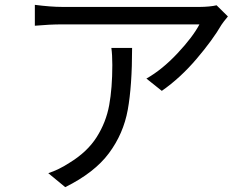

<svg xmlns="http://www.w3.org/2000/svg" viewBox="-20 -744 1040 800"><path d="M903 -641Q866.2 -577.6 798.8 -498.4Q731.4 -419.2 654.2 -365.4L590 -416.6Q655.6 -453.6 719.5 -521.8Q783.4 -590 811 -642.4H237.8Q188.2 -642.4 125.2 -636.8V-723.8Q193 -715.2 237.8 -715.2H814.4Q830.4 -715.2 850.1 -717Q869.8 -718.8 882.4 -722L929.6 -675.4Q909.2 -650.8 903 -641ZM251.8 35.8 181.2 -22.4Q225.6 -37 269.6 -65.8Q343.8 -111 382.9 -172.8Q422 -234.6 435 -306Q448 -377.4 448 -473Q448 -516.2 444 -544.2H530.4Q530.4 -386 512.3 -286.3Q494.2 -186.6 433.8 -105.5Q373.4 -24.4 251.8 35.8Z"/></svg>

Font: 寒蝉端黑体 Light
Style: Regular
Weight: 300
Designer: ChillDuanSans {Warren2060}; 
Source Han Sans {Ryoko NISHIZUKA 西塚涼子 (kana, bopomofo & ideographs); Paul D. Hunt (Latin, G
Foundry: ChillType&Adobe
Version: Version 1.300;Glyphs 3.3 (3306)